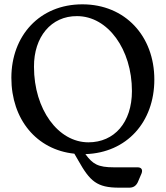

<svg xmlns="http://www.w3.org/2000/svg" viewBox="-20 -736 766 887"><path d="M507 37C432 37 408.5 22 374.5 -24C565.5 -30 693 -172 693 -368.5C693 -569.5 558 -716 360.5 -716C162.5 -716 32.5 -570.5 32.5 -376.5C32.5 -184.5 149 -44 323.5 -26L342 6C395.5 101 427.5 131 530 131H577.5C596 131 608.5 122.5 616.5 106L634 65C640.5 47.5 633 37 615.5 37ZM137 -427C136 -565.5 216.5 -662.5 336 -661.5C478.5 -661.5 589.5 -507.5 589.5 -315.5C589.5 -170 508 -78.5 388.5 -78.5C248.5 -78.5 137 -231 137 -427Z"/></svg>

Font: dr Title
Style: Regular
Weight: 400
Version: Version 1.000;hotconv 1.0.109;makeotfexe 2.5.65596